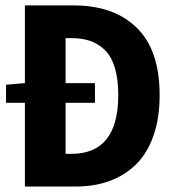

<svg xmlns="http://www.w3.org/2000/svg" viewBox="-20 -680 640 700"><path d="M70.8 0V-305.2H2V-371.1L70.8 -377V-660.2H249Q395.5 -660.2 478.8 -578.6Q562 -497.1 562 -333Q562 -250 539.8 -186Q517.6 -122.1 476.8 -81.5Q436 -41 380.6 -20.5Q325.2 0 256.8 0ZM219.2 -119.1H240.2Q411.1 -119.1 411.1 -333Q411.1 -391.1 398.9 -432.1Q386.7 -473.1 363.3 -496.6Q339.8 -520 309.8 -530.5Q279.8 -541 240.2 -541H219.2V-377H326.2V-305.2H219.2Z"/></svg>

Font: Office Code Pro D Bold
Style: Regular
Weight: 700
Designer: Nathan Rutzky & Paul D. Hunt
Foundry: Adobe Systems Incorporated
Version: Version 1.004;PS 001.004;hotconv 1.0.70;makeotf.lib2.5.58329